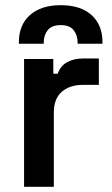

<svg xmlns="http://www.w3.org/2000/svg" viewBox="-20 -722 431 742"><path d="M73 0V-494H186V-437H203Q214 -468 240 -482Q266 -496 302 -496H362V-394H300Q250 -394 219 -367.5Q188 -341 188 -286V0ZM53 -553V-559Q53 -626 96 -664Q139 -702 215 -702Q291 -702 333.5 -664Q376 -626 376 -559V-553H280V-557Q280 -586 264.5 -605.5Q249 -625 215 -625Q180 -625 164.5 -605.5Q149 -586 149 -557V-553Z"/></svg>

Font: Space Grotesk Light SemiBold
Style: Regular
Weight: 600
Version: Version 2.000